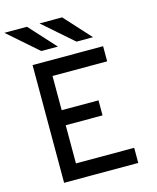

<svg xmlns="http://www.w3.org/2000/svg" viewBox="-151 -1012 900 1103"><g transform="rotate(-15 299.0 -460.5)"><path d="M91 0V-700H510.5V-610H185.5V-406.5H404.5V-317H185.5V-90H532V0ZM369.5 -765 191.5 -921H326L468 -765ZM160.5 -765 -17.5 -921H117L259 -765Z"/></g></svg>

Font: Overpass Mono Medium
Style: Regular
Weight: 500
Monospace: yes
Designer: Delve Withrington, Dave Bailey
Foundry: Delve Fonts LLC
Version: Version 4.000